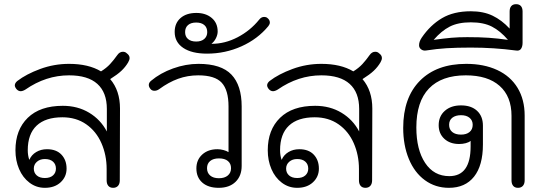

<svg xmlns="http://www.w3.org/2000/svg" viewBox="-20 -890 2606 920"><path d="M601 -612Q601 -603 594 -591Q581 -569 562 -551Q543 -533 508 -511Q555 -456 555 -370L554 -26Q554 -9 545.5 0.5Q537 10 522 10Q507 10 499 0.5Q491 -9 491 -26V-80Q491 -147 466 -204Q441 -261 393 -294.5Q345 -328 279 -328Q198 -328 155.5 -288Q113 -248 113 -170Q113 -146 120 -125H121Q131 -148 153.5 -161.5Q176 -175 205 -175Q250 -175 274.5 -149Q299 -123 299 -82Q299 -43 270.5 -16.5Q242 10 195 10Q154 10 121.5 -14.5Q89 -39 71.5 -80Q54 -121 54 -170Q54 -268 113 -325.5Q172 -383 281 -383Q352 -383 407 -350Q462 -317 492 -260V-368Q492 -447 446.5 -488Q401 -529 311 -529Q200 -529 102 -461Q89 -453 79 -453Q68 -453 59 -463Q51 -473 51 -481Q51 -492 63 -502Q106 -535 172.5 -559.5Q239 -584 311 -584Q404 -584 464 -548Q490 -564 507.5 -583Q525 -602 542 -626Q553 -642 569 -642Q580 -642 587 -635Q601 -625 601 -612ZM142 -82Q142 -62 156 -49.5Q170 -37 195 -37Q220 -37 234 -49.5Q248 -62 248 -82Q248 -103 234 -115.5Q220 -128 195 -128Q172 -128 157 -115Q142 -102 142 -82Z M921 -83Q921 -124 949 -149.5Q977 -175 1022 -175Q1036 -175 1051 -171Q1066 -167 1075 -161V-380Q1075 -458 1042.5 -493.5Q1010 -529 930 -529Q879 -529 833.5 -512.5Q788 -496 743 -463Q732 -455 720 -455Q707 -455 700 -465Q693 -474 693 -483Q693 -494 704 -503Q748 -540 809 -562Q870 -584 931 -584Q1040 -584 1089 -532.5Q1138 -481 1138 -380V-95Q1138 -47 1108.5 -18.5Q1079 10 1028 10Q978 10 949.5 -15Q921 -40 921 -83ZM1087 -84Q1087 -106 1072 -118.5Q1057 -131 1029 -131Q1002 -131 987 -118.5Q972 -106 972 -84Q972 -62 987 -49Q1002 -36 1029 -36Q1056 -36 1071.5 -49Q1087 -62 1087 -84Z M817 -737Q817 -779 845 -803.5Q873 -828 921 -828Q966 -828 994.5 -804Q1023 -780 1023 -739Q1023 -724 1015 -707.5Q1007 -691 994 -681V-680Q1058 -680 1118.5 -711.5Q1179 -743 1222 -796Q1232 -809 1246 -809Q1255 -809 1261 -804Q1273 -795 1273 -782Q1273 -774 1266 -765Q1215 -703 1137 -668Q1059 -633 972 -633Q899 -633 858 -660.5Q817 -688 817 -737ZM973 -736Q973 -758 959 -770Q945 -782 920 -782Q895 -782 881 -770Q867 -758 867 -736Q867 -715 881 -703Q895 -691 920 -691Q945 -691 959 -703.5Q973 -716 973 -736Z M1810 -612Q1810 -603 1803 -591Q1790 -569 1771 -551Q1752 -533 1717 -511Q1764 -456 1764 -370L1763 -26Q1763 -9 1754.5 0.5Q1746 10 1731 10Q1716 10 1708 0.5Q1700 -9 1700 -26V-80Q1700 -147 1675 -204Q1650 -261 1602 -294.5Q1554 -328 1488 -328Q1407 -328 1364.5 -288Q1322 -248 1322 -170Q1322 -146 1329 -125H1330Q1340 -148 1362.5 -161.5Q1385 -175 1414 -175Q1459 -175 1483.5 -149Q1508 -123 1508 -82Q1508 -43 1479.5 -16.5Q1451 10 1404 10Q1363 10 1330.5 -14.5Q1298 -39 1280.5 -80Q1263 -121 1263 -170Q1263 -268 1322 -325.5Q1381 -383 1490 -383Q1561 -383 1616 -350Q1671 -317 1701 -260V-368Q1701 -447 1655.5 -488Q1610 -529 1520 -529Q1409 -529 1311 -461Q1298 -453 1288 -453Q1277 -453 1268 -463Q1260 -473 1260 -481Q1260 -492 1272 -502Q1315 -535 1381.5 -559.5Q1448 -584 1520 -584Q1613 -584 1673 -548Q1699 -564 1716.5 -583Q1734 -602 1751 -626Q1762 -642 1778 -642Q1789 -642 1796 -635Q1810 -625 1810 -612ZM1351 -82Q1351 -62 1365 -49.5Q1379 -37 1404 -37Q1429 -37 1443 -49.5Q1457 -62 1457 -82Q1457 -103 1443 -115.5Q1429 -128 1404 -128Q1381 -128 1366 -115Q1351 -102 1351 -82Z M1912 -277Q1912 -422 1992 -503Q2072 -584 2214 -584Q2299 -584 2362.5 -554.5Q2426 -525 2460 -469Q2494 -413 2494 -336V-26Q2494 -9 2485.5 0.5Q2477 10 2462 10Q2447 10 2439 0.5Q2431 -9 2431 -26V-335Q2431 -428 2374 -478.5Q2317 -529 2212 -529Q2096 -529 2035.5 -466Q1975 -403 1975 -279Q1975 -173 2017 -109.5Q2059 -46 2133 -46Q2235 -46 2235 -188V-215Q2227 -208 2212 -204Q2197 -200 2180 -200Q2136 -200 2109 -225Q2082 -250 2082 -290Q2082 -333 2111.5 -359Q2141 -385 2189 -385Q2238 -385 2266 -359Q2294 -333 2294 -288V-198Q2294 -97 2251.5 -43.5Q2209 10 2131 10Q2066 10 2016 -26.5Q1966 -63 1939 -128.5Q1912 -194 1912 -277ZM2245 -292Q2245 -313 2230 -325.5Q2215 -338 2189 -338Q2163 -338 2147.5 -326Q2132 -314 2132 -292Q2132 -270 2147 -257.5Q2162 -245 2189 -245Q2215 -245 2230 -257.5Q2245 -270 2245 -292Z M1988 -673Q1988 -691 2001 -710Q2042 -770 2098 -803Q2154 -836 2236 -836Q2296 -836 2340 -815Q2384 -794 2422 -753V-835Q2422 -852 2430 -861Q2438 -870 2453 -870Q2468 -870 2476 -861Q2484 -852 2484 -835V-685Q2484 -667 2476.5 -656Q2469 -645 2452 -648Q2346 -662 2236 -662Q2169 -662 2120.5 -659Q2072 -656 2021 -648Q2008 -646 1998 -653.5Q1988 -661 1988 -673ZM2219 -712Q2278 -712 2321.5 -709Q2365 -706 2414 -699Q2377 -742 2337 -762.5Q2297 -783 2236 -783Q2175 -783 2135 -762.5Q2095 -742 2058 -699Q2108 -706 2142.5 -709Q2177 -712 2219 -712Z"/></svg>

Font: Kodchasan Light
Style: Regular
Weight: 300
Version: Version 1.000; ttfautohint (v1.6)